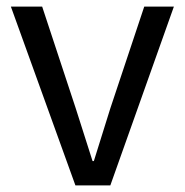

<svg xmlns="http://www.w3.org/2000/svg" viewBox="-20 -563 561 583"><path d="M13 -543H108L210 -234L261 -74H265L315 -234L418 -543H508L315 0H209Z"/></svg>

Font: 思源黑体R
Style: Regular
Weight: 400
Designer: Ryoko NISHIZUKA  (kana & ideographs); Paul D. Hunt (Latin, Greek & Cyrillic); Wenlong ZHANG  (bopomofo); Sandoll Communi
Foundry: Adobe Systems Incorporated
Version: Version 1.00 June 24, 2014, initial release